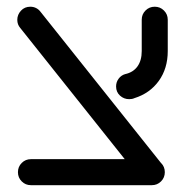

<svg xmlns="http://www.w3.org/2000/svg" viewBox="-20 -543 541 563"><path d="M30.7 -484.8Q30.7 -500 41.5 -511.7Q52.2 -523.3 68.9 -523.3Q77.8 -523.3 85.4 -519.6Q93 -515.9 98.1 -509.3L454.4 -62.2H357L39.3 -461.1Q30.7 -471.1 30.7 -484.8ZM32.6 -38.1Q32.6 -54.1 43.7 -65.2Q54.8 -76.3 70.7 -76.3H425.2Q441.1 -76.3 452.2 -65.2Q463.3 -54.1 463.3 -38.1Q463.3 -22.2 452.2 -11.1Q441.1 0 425.2 0H70.7Q54.8 0 43.7 -11.1Q32.6 -22.2 32.6 -38.1ZM358.9 -252.2Q343.3 -252.2 331.9 -262.6Q320.4 -273 320.4 -289.6Q320.4 -302.2 327.8 -312.2Q335.2 -322.2 346.7 -325.6Q370.4 -330.7 383 -348.1Q395.6 -365.6 395.6 -393.3V-485.2Q395.6 -501.1 406.7 -512.2Q417.8 -523.3 433.7 -523.3Q449.6 -523.3 460.7 -512.2Q471.9 -501.1 471.9 -485.2V-393.3Q471.9 -342.2 445.6 -305.7Q419.3 -269.3 374.1 -255.2Q367.8 -252.2 358.9 -252.2Z"/></svg>

Font: 26F Galaxy Hebrew
Style: Bold
Weight: 700
Designer: C₂₉H₂₅N₃O₅
Version: Version 1.000